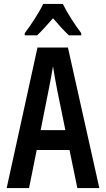

<svg xmlns="http://www.w3.org/2000/svg" viewBox="-20 -958 540 978"><path d="M106 -789V-778H169C191 -798 220 -831 250 -865C279 -831 306 -801 331 -778H394V-789C359 -835 322 -893 300 -938H200C181 -897 140 -834 106 -789ZM14 0H128L167 -194H334L374 0H486L326 -716H171ZM227 -496C234 -530 244 -584 250 -620C255 -584 265 -533 272 -496L313 -295H187Z"/></svg>

Font: Noto Sans Mono ExtraCondensed SemiBold
Style: Regular
Weight: 600
Width: 2
Designer: Monotype Design Team
Foundry: Monotype Imaging Inc.
Version: Version 2.014